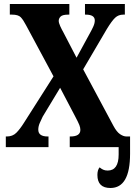

<svg xmlns="http://www.w3.org/2000/svg" viewBox="-20 -734 672 958"><path d="M9 0H222V-53H218Q171 -53 171 -87Q171 -103 178 -119.5Q185 -136 193 -152L280 -296L354 -155Q371 -123 376 -110Q381 -97 381 -86Q381 -53 331 -53H328V0H622V-53H611Q596 -53 579 -64.5Q562 -76 546 -106L395 -388L513 -589Q538 -630 554.5 -645.5Q571 -661 595 -661H603V-714H404V-661H408Q453 -661 453 -632Q453 -618 445.5 -601.5Q438 -585 430 -571L362 -446L296 -573Q288 -587 280.5 -603.5Q273 -620 273 -630Q273 -642 282.5 -651.5Q292 -661 321 -661H326V-714H29V-661H40Q71 -661 83.5 -648Q96 -635 110 -608L247 -353L100 -122Q80 -90 61.5 -71.5Q43 -53 14 -53H9ZM531 204Q629 204 629 33V-53H572V37Q572 117 517 117Q504 117 494.5 112.5Q485 108 477 101Q466 114 466 139Q466 204 531 204Z"/></svg>

Font: Noto Serif ExtraCondensed Extra
Style: Regular
Weight: 800
Width: 3
Designer: Monotype Design Team
Foundry: Monotype Imaging Inc.
Version: Version 1.002